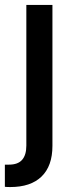

<svg xmlns="http://www.w3.org/2000/svg" viewBox="-42 -550 294 769"><path d="M168 -530.3V34.2Q168 114.7 124.5 157Q81.1 199.2 -1 199.2Q-14.6 199.2 -22.5 198.2V109.4H-5.9Q29.8 109.4 46.6 90.1Q63.5 70.8 63.5 33.2V-530.3Z"/></svg>

Font: Pretendard Std Medium
Style: Regular
Weight: 500
Designer: Base glyphs from Inter by Rasmus Andersson; Hangeul glyphs from Noto Sans CJK(Source Han Sans) by Jang Soo-young and Kan
Foundry: Kil Hyung-jin
Version: Version 1.309